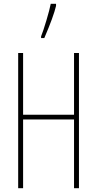

<svg xmlns="http://www.w3.org/2000/svg" viewBox="-20 -994 513 1014"><path d="M371 0V-363H102V0H76V-714H102V-388H371V-714H397V0ZM197 -802Q208 -829 225 -886Q242 -943 248 -974H276V-963Q263 -907 214 -793H197Z"/></svg>

Font: Noto Sans Display Thin Cond
Style: Regular
Weight: 250
Width: 3
Designer: Monotype Design team
Foundry: Monotype Imaging Inc.
Version: Version 1.000